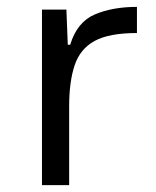

<svg xmlns="http://www.w3.org/2000/svg" viewBox="-20 -538 452 558"><path d="M102 0V-510H173L177 -408H184Q204 -474 255.5 -496Q307 -518 378 -518V-442Q297 -442 255 -419Q213 -396 197 -348.5Q181 -301 181 -229V0Z"/></svg>

Font: Saira Expanded
Style: Regular
Weight: 400
Width: 7
Designer: Hector Gatti with collaboration of the Omnibus-Type team
Foundry: Omnibus-Type
Version: Version 1.100; ttfautohint (v1.8.3)